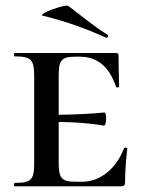

<svg xmlns="http://www.w3.org/2000/svg" viewBox="-20 -654 504 674"><path d="M130 -599C219 -577 285 -552 352 -522C358 -519 362 -530 357 -532C305 -565 263 -601 220 -633C209 -641 108 -603 130 -599ZM415 -133C389 -63 332 -16 269 -16H246C195 -16 186 -29 186 -85V-226C243 -225 293 -222 345 -213C354 -211 356 -261 346 -259C293 -254 243 -252 186 -251V-386C186 -443 195 -455 246 -455H260C322 -455 364 -419 387 -350C388 -346 398 -346 398 -350C398 -375 396 -427 396 -460C396 -465 394 -468 387 -468H32C28 -468 28 -456 32 -456C90 -456 100 -444 100 -387V-81C100 -23 90 -12 32 -12C28 -12 28 0 32 0H404C416 0 419 -4 419 -15C419 -53 423 -102 427 -133C427 -137 416 -137 415 -133Z"/></svg>

Font: Cormorant SC Semi
Style: Regular
Weight: 600
Designer: Christian Thalmann (Catharsis Fonts)
Version: Version 1.000;PS 001.000;hotconv 1.0.70;makeotf.lib2.5.58329